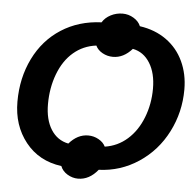

<svg xmlns="http://www.w3.org/2000/svg" viewBox="-55 -803 939 918"><g transform="rotate(5 414.5 -344.5)"><path d="M352.5 58.1Q325.7 58.1 301.5 43.5Q277.3 28.8 268.1 4.9Q159.7 -9.3 95.9 -89.4Q32.2 -169.4 32.2 -283.7Q32.2 -397.9 78.1 -491.2Q124 -584.5 207.5 -638.2Q291 -691.9 399.9 -696.3Q413.6 -719.2 440.2 -732.9Q466.8 -746.6 497.1 -746.6Q525.4 -746.6 550 -731.7Q574.7 -716.8 584 -693.8Q658.2 -683.1 711.9 -644.5Q765.6 -606 793.9 -545.4Q822.3 -484.9 822.3 -410.6Q822.3 -301.8 773.9 -206.8Q725.6 -111.8 638.9 -54.2Q552.2 3.4 447.8 7.3Q406.7 58.1 352.5 58.1ZM383.8 -151.9Q410.6 -151.9 433.8 -138.9Q457 -126 466.8 -105.5Q528.3 -114.7 574.7 -155.8Q621.1 -196.8 646.7 -262.2Q672.4 -327.6 672.4 -401.9Q672.4 -476.1 642.3 -524.4Q612.3 -572.8 560.1 -583Q519 -536.6 468.3 -536.6Q440.9 -536.6 417.7 -549.6Q394.5 -562.5 384.8 -583.5Q322.3 -575.7 275.9 -536.1Q229.5 -496.6 204.1 -429.7Q178.7 -362.8 178.7 -284.7Q178.7 -210.4 208.5 -163.1Q238.3 -115.7 292 -105Q332.5 -151.9 383.8 -151.9Z"/></g></svg>

Font: Liberation Sans
Style: Bold Italic
Weight: 700
Italic angle: -12°
Designer: Steve Matteson
Foundry: Ascender Corporation
Version: Version 2.1.5